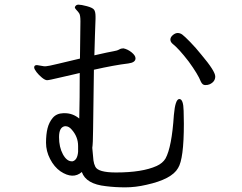

<svg xmlns="http://www.w3.org/2000/svg" viewBox="-20 -779 1040 826"><path d="M259 -236Q234 -232 234 -189Q234 -146 250.5 -115.5Q267 -85 289 -85H292Q313 -90 316 -126V-151Q316 -191 288 -222Q276 -236 262 -236ZM881 -416Q874 -413 862.5 -413Q851 -413 844 -428Q832 -459 792 -514Q749 -570 722 -591Q713 -599 713 -609Q713 -619 723.5 -628Q734 -637 744.5 -637Q755 -637 764.5 -630Q774 -623 798 -598.5Q822 -574 846 -544Q906 -473 906 -450Q906 -427 881 -416ZM302 -748Q306 -759 317.5 -759Q329 -759 353.5 -752.5Q378 -746 384.5 -737.5Q391 -729 391 -708V-698Q390 -668 388.5 -627.5Q387 -587 386 -541Q452 -556 468 -558.5Q484 -561 492.5 -566Q501 -571 511 -571Q530 -567 546.5 -553.5Q563 -540 563 -528Q563 -510 532 -506Q473 -499 384 -479Q381 -285 380.5 -222.5Q380 -160 377 -143L382 -89Q384 -74 390 -62Q402 -37 479 -37Q592 -37 654 -65Q680 -77 692 -97Q719 -146 728 -284Q734 -353 751.5 -353Q769 -353 770 -302L771 -247Q771 -95 746 -56Q719 -8 610 16Q563 27 519 27Q475 27 436 22Q350 13 332 -39Q294 -6 240 -42Q213 -61 195.5 -95Q178 -129 178 -165Q178 -201 184.5 -227Q191 -253 207 -272Q223 -291 252 -292H259Q293 -292 321 -269Q323 -355 323 -465L302 -460Q282 -456 236.5 -445Q191 -434 182.5 -434Q174 -434 160.5 -445Q147 -456 137 -469Q127 -482 127 -489Q127 -499 139 -499L169 -494H178Q186 -494 229.5 -504.5Q273 -515 294.5 -520Q316 -525 324 -527Q326 -661 326 -687.5Q326 -714 320.5 -722Q315 -730 308.5 -736.5Q302 -743 302 -748Z"/></svg>

Font: LXGW Bright GB
Style: Regular
Weight: 400
Designer: Christian Thalmann (Catharsis Fonts)
Foundry: LXGW / Christian Thalmann (Catharsis Fonts) / Fontworks Inc.
Version: Version 5.510